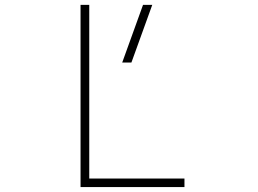

<svg xmlns="http://www.w3.org/2000/svg" viewBox="-20 -752 1040 774"><path d="M509.8 -500H472.7L556.6 -732.4H593.8ZM339.8 -732.4V-32.2H723.6V2H304.7V-732.4Z"/></svg>

Font: Gen Shin Gothic Monospace ExtraLight
Style: Regular
Weight: 200
Designer: [Source Han Sans]
Ryoko NISHIZUKA  (kana & ideographs); Paul D. Hunt (Latin, Greek & Cyrillic); Wenlong ZHANG  (bopomofo
Version: Version 1.002.20150607